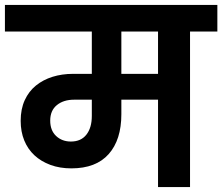

<svg xmlns="http://www.w3.org/2000/svg" viewBox="-41 -760 903 780"><path d="M247 -185Q288 -185 310 -213Q332 -241 332 -289V-355H260Q217 -355 190 -333Q163 -311 163 -270Q163 -230 187 -207.5Q211 -185 247 -185ZM601 -632H452V-460H601ZM-21 -740H842V-632H731V0H601V-355H452V-296Q452 -192 400.5 -134Q349 -76 249 -76Q202 -76 164 -90Q126 -104 99 -129Q72 -154 57.5 -189.5Q43 -225 43 -269Q43 -317 59.5 -353Q76 -389 105 -412.5Q134 -436 172.5 -448Q211 -460 256 -460H332V-632H-21Z"/></svg>

Font: SVN-Poppins SemiBold
Style: Regular
Weight: 600
Designer: Ninad Kale (Devanagari), Jonny Pinhorn (Latin)
Foundry: Indian Type Foundry
Version: Version 3.002 2017